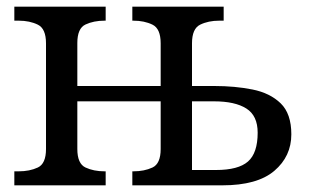

<svg xmlns="http://www.w3.org/2000/svg" viewBox="-20 -556 949 576"><path d="M23 0V-42H36Q69 -42 93.5 -53.5Q118 -65 118 -109V-426Q118 -470 93.5 -482Q69 -494 36 -494H23V-536H297V-494H294Q261 -494 236.5 -482.5Q212 -471 212 -427V-298H462V-426Q462 -470 437.5 -482Q413 -494 380 -494H377V-536H651V-494H638Q605 -494 580.5 -482Q556 -470 556 -426V-298H623Q685 -298 737.5 -287.5Q790 -277 822 -246Q854 -215 854 -153Q854 -87 803 -43.5Q752 0 647 0H377V-42H380Q413 -42 437.5 -53.5Q462 -65 462 -109V-252H212V-109Q212 -65 236.5 -53.5Q261 -42 294 -42H297V0ZM628 -46Q695 -46 724 -71.5Q753 -97 753 -158Q753 -209 719 -230.5Q685 -252 622 -252H556V-46Z"/></svg>

Font: NotoSerif-Regular
Style: Regular
Weight: 400
Designer: Monotype Design Team
Foundry: Monotype Imaging Inc.
Version: Version 2.007; ttfautohint (v1.8) -l 8 -r 50 -G 200 -x 14 -D